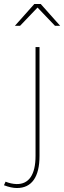

<svg xmlns="http://www.w3.org/2000/svg" viewBox="-74 -754 323 967"><path d="M9 173Q56 174 80.5 138Q105 102 105 31V-517H125V31Q125 111 96 152Q67 193 11 193Q-17 193 -54 179L-46 161Q-19 172 9 173ZM203 -624 115 -716 27 -624H1L99 -734H131L229 -624Z"/></svg>

Font: Montserrat-Arabic Thin
Style: Regular
Weight: 250
Designer: Mohamed Gaber
Foundry: Kief Type Foundry
Version: Version 5.008